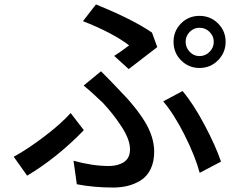

<svg xmlns="http://www.w3.org/2000/svg" viewBox="-20 -801 1040 853"><path d="M866.2 -551.8Q892.6 -551.8 911.1 -570.8Q929.7 -589.8 929.7 -615.2Q929.7 -640.6 911.1 -659.2Q892.6 -677.7 866.2 -677.7Q840.8 -677.7 822.8 -659.2Q804.7 -640.6 804.7 -615.2Q804.7 -589.8 822.8 -570.8Q840.8 -551.8 866.2 -551.8ZM751 -615.2Q751 -663.1 784.2 -696.8Q817.4 -730.5 866.2 -730.5Q915 -730.5 948.7 -696.8Q982.4 -663.1 982.4 -615.2Q982.4 -567.4 948.7 -533.2Q915 -499 866.2 -499Q818.4 -499 784.7 -532.7Q751 -566.4 751 -615.2ZM551.8 -494.1 487.3 -552.7Q518.6 -572.3 553.7 -599.6Q478.5 -656.2 348.6 -707L406.2 -781.2Q568.4 -715.8 655.3 -656.2L678.7 -591.8ZM321.3 17.6 306.6 -86.9Q390.6 -63.5 463.9 -63.5Q503.9 -63.5 530.8 -81.1Q557.6 -98.6 557.6 -137.7Q557.6 -180.7 520.5 -237.8Q483.4 -294.9 436.5 -344.7Q386.7 -392.6 351.6 -420.9L428.7 -484.4Q479.5 -433.6 503.9 -407.2Q584 -326.2 624.5 -258.8Q665 -191.4 665 -127Q665 -82 648.9 -49.3Q632.8 -16.6 605 0.5Q577.1 17.6 546.9 24.9Q516.6 32.2 482.4 32.2Q397.5 32.2 321.3 17.6ZM961.9 -83 867.2 -33.2Q846.7 -108.4 800.3 -200.7Q753.9 -293 705.1 -350.6L791 -396.5Q838.9 -339.8 888.2 -247.1Q937.5 -154.3 961.9 -83ZM293.9 -298.8 352.5 -222.7Q234.4 -100.6 100.6 -20.5L41 -104.5Q103.5 -138.7 177.2 -194.8Q251 -251 293.9 -298.8Z"/></svg>

Font: GenEi Gothic M SemiBold
Style: Regular
Weight: 500
Designer: o_tamon (Modified); [Source Han Sans]
Ryoko NISHIZUKA  (kana & ideographs); Paul D. Hunt (Latin, Greek & Cyrillic); Wenl
Version: Version 1.1a;Original Version 1.004